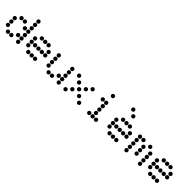

<svg xmlns="http://www.w3.org/2000/svg" viewBox="395 -2405 4009 4009"><g transform="rotate(45 2400.0 -400.0)"><path d="M449 -695Q431 -695 418 -682Q405 -669 405 -651V-649Q405 -631 418 -618Q431 -605 449 -605H451Q469 -605 482 -618Q495 -631 495 -649V-651Q495 -669 482 -682Q469 -695 451 -695ZM449 -595Q431 -595 418 -582Q405 -569 405 -551V-549Q405 -531 418 -518Q431 -505 449 -505H451Q469 -505 482 -518Q495 -531 495 -549V-551Q495 -569 482 -582Q469 -595 451 -595ZM149 -495Q131 -495 118 -482Q105 -469 105 -451V-449Q105 -431 118 -418Q131 -405 149 -405H151Q169 -405 182 -418Q195 -431 195 -449V-451Q195 -469 182 -482Q169 -495 151 -495ZM249 -495Q231 -495 218 -482Q205 -469 205 -451V-449Q205 -431 218 -418Q231 -405 249 -405H251Q269 -405 282 -418Q295 -431 295 -449V-451Q295 -469 282 -482Q269 -495 251 -495ZM449 -495Q431 -495 418 -482Q405 -469 405 -451V-449Q405 -431 418 -418Q431 -405 449 -405H451Q469 -405 482 -418Q495 -431 495 -449V-451Q495 -469 482 -482Q469 -495 451 -495ZM49 -395Q31 -395 18 -382Q5 -369 5 -351V-349Q5 -331 18 -318Q31 -305 49 -305H51Q69 -305 82 -318Q95 -331 95 -349V-351Q95 -369 82 -382Q69 -395 51 -395ZM349 -395Q331 -395 318 -382Q305 -369 305 -351V-349Q305 -331 318 -318Q331 -305 349 -305H351Q369 -305 382 -318Q395 -331 395 -349V-351Q395 -369 382 -382Q369 -395 351 -395ZM449 -395Q431 -395 418 -382Q405 -369 405 -351V-349Q405 -331 418 -318Q431 -305 449 -305H451Q469 -305 482 -318Q495 -331 495 -349V-351Q495 -369 482 -382Q469 -395 451 -395ZM49 -295Q31 -295 18 -282Q5 -269 5 -251V-249Q5 -231 18 -218Q31 -205 49 -205H51Q69 -205 82 -218Q95 -231 95 -249V-251Q95 -269 82 -282Q69 -295 51 -295ZM449 -295Q431 -295 418 -282Q405 -269 405 -251V-249Q405 -231 418 -218Q431 -205 449 -205H451Q469 -205 482 -218Q495 -231 495 -249V-251Q495 -269 482 -282Q469 -295 451 -295ZM49 -195Q31 -195 18 -182Q5 -169 5 -151V-149Q5 -131 18 -118Q31 -105 49 -105H51Q69 -105 82 -118Q95 -131 95 -149V-151Q95 -169 82 -182Q69 -195 51 -195ZM349 -195Q331 -195 318 -182Q305 -169 305 -151V-149Q305 -131 318 -118Q331 -105 349 -105H351Q369 -105 382 -118Q395 -131 395 -149V-151Q395 -169 382 -182Q369 -195 351 -195ZM449 -195Q431 -195 418 -182Q405 -169 405 -151V-149Q405 -131 418 -118Q431 -105 449 -105H451Q469 -105 482 -118Q495 -131 495 -149V-151Q495 -169 482 -182Q469 -195 451 -195ZM149 -95Q131 -95 118 -82Q105 -69 105 -51V-49Q105 -31 118 -18Q131 -5 149 -5H151Q169 -5 182 -18Q195 -31 195 -49V-51Q195 -69 182 -82Q169 -95 151 -95ZM249 -95Q231 -95 218 -82Q205 -69 205 -51V-49Q205 -31 218 -18Q231 -5 249 -5H251Q269 -5 282 -18Q295 -31 295 -49V-51Q295 -69 282 -82Q269 -95 251 -95ZM449 -95Q431 -95 418 -82Q405 -69 405 -51V-49Q405 -31 418 -18Q431 -5 449 -5H451Q469 -5 482 -18Q495 -31 495 -49V-51Q495 -69 482 -82Q469 -95 451 -95Z M749 -495Q731 -495 718 -482Q705 -469 705 -451V-449Q705 -431 718 -418Q731 -405 749 -405H751Q769 -405 782 -418Q795 -431 795 -449V-451Q795 -469 782 -482Q769 -495 751 -495ZM849 -495Q831 -495 818 -482Q805 -469 805 -451V-449Q805 -431 818 -418Q831 -405 849 -405H851Q869 -405 882 -418Q895 -431 895 -449V-451Q895 -469 882 -482Q869 -495 851 -495ZM949 -495Q931 -495 918 -482Q905 -469 905 -451V-449Q905 -431 918 -418Q931 -405 949 -405H951Q969 -405 982 -418Q995 -431 995 -449V-451Q995 -469 982 -482Q969 -495 951 -495ZM649 -395Q631 -395 618 -382Q605 -369 605 -351V-349Q605 -331 618 -318Q631 -305 649 -305H651Q669 -305 682 -318Q695 -331 695 -349V-351Q695 -369 682 -382Q669 -395 651 -395ZM1049 -395Q1031 -395 1018 -382Q1005 -369 1005 -351V-349Q1005 -331 1018 -318Q1031 -305 1049 -305H1051Q1069 -305 1082 -318Q1095 -331 1095 -349V-351Q1095 -369 1082 -382Q1069 -395 1051 -395ZM649 -295Q631 -295 618 -282Q605 -269 605 -251V-249Q605 -231 618 -218Q631 -205 649 -205H651Q669 -205 682 -218Q695 -231 695 -249V-251Q695 -269 682 -282Q669 -295 651 -295ZM749 -295Q731 -295 718 -282Q705 -269 705 -251V-249Q705 -231 718 -218Q731 -205 749 -205H751Q769 -205 782 -218Q795 -231 795 -249V-251Q795 -269 782 -282Q769 -295 751 -295ZM849 -295Q831 -295 818 -282Q805 -269 805 -251V-249Q805 -231 818 -218Q831 -205 849 -205H851Q869 -205 882 -218Q895 -231 895 -249V-251Q895 -269 882 -282Q869 -295 851 -295ZM949 -295Q931 -295 918 -282Q905 -269 905 -251V-249Q905 -231 918 -218Q931 -205 949 -205H951Q969 -205 982 -218Q995 -231 995 -249V-251Q995 -269 982 -282Q969 -295 951 -295ZM1049 -295Q1031 -295 1018 -282Q1005 -269 1005 -251V-249Q1005 -231 1018 -218Q1031 -205 1049 -205H1051Q1069 -205 1082 -218Q1095 -231 1095 -249V-251Q1095 -269 1082 -282Q1069 -295 1051 -295ZM649 -195Q631 -195 618 -182Q605 -169 605 -151V-149Q605 -131 618 -118Q631 -105 649 -105H651Q669 -105 682 -118Q695 -131 695 -149V-151Q695 -169 682 -182Q669 -195 651 -195ZM749 -95Q731 -95 718 -82Q705 -69 705 -51V-49Q705 -31 718 -18Q731 -5 749 -5H751Q769 -5 782 -18Q795 -31 795 -49V-51Q795 -69 782 -82Q769 -95 751 -95ZM849 -95Q831 -95 818 -82Q805 -69 805 -51V-49Q805 -31 818 -18Q831 -5 849 -5H851Q869 -5 882 -18Q895 -31 895 -49V-51Q895 -69 882 -82Q869 -95 851 -95ZM949 -95Q931 -95 918 -82Q905 -69 905 -51V-49Q905 -31 918 -18Q931 -5 949 -5H951Q969 -5 982 -18Q995 -31 995 -49V-51Q995 -69 982 -82Q969 -95 951 -95Z M1249 -495Q1231 -495 1218 -482Q1205 -469 1205 -451V-449Q1205 -431 1218 -418Q1231 -405 1249 -405H1251Q1269 -405 1282 -418Q1295 -431 1295 -449V-451Q1295 -469 1282 -482Q1269 -495 1251 -495ZM1649 -495Q1631 -495 1618 -482Q1605 -469 1605 -451V-449Q1605 -431 1618 -418Q1631 -405 1649 -405H1651Q1669 -405 1682 -418Q1695 -431 1695 -449V-451Q1695 -469 1682 -482Q1669 -495 1651 -495ZM1249 -395Q1231 -395 1218 -382Q1205 -369 1205 -351V-349Q1205 -331 1218 -318Q1231 -305 1249 -305H1251Q1269 -305 1282 -318Q1295 -331 1295 -349V-351Q1295 -369 1282 -382Q1269 -395 1251 -395ZM1649 -395Q1631 -395 1618 -382Q1605 -369 1605 -351V-349Q1605 -331 1618 -318Q1631 -305 1649 -305H1651Q1669 -305 1682 -318Q1695 -331 1695 -349V-351Q1695 -369 1682 -382Q1669 -395 1651 -395ZM1249 -295Q1231 -295 1218 -282Q1205 -269 1205 -251V-249Q1205 -231 1218 -218Q1231 -205 1249 -205H1251Q1269 -205 1282 -218Q1295 -231 1295 -249V-251Q1295 -269 1282 -282Q1269 -295 1251 -295ZM1649 -295Q1631 -295 1618 -282Q1605 -269 1605 -251V-249Q1605 -231 1618 -218Q1631 -205 1649 -205H1651Q1669 -205 1682 -218Q1695 -231 1695 -249V-251Q1695 -269 1682 -282Q1669 -295 1651 -295ZM1249 -195Q1231 -195 1218 -182Q1205 -169 1205 -151V-149Q1205 -131 1218 -118Q1231 -105 1249 -105H1251Q1269 -105 1282 -118Q1295 -131 1295 -149V-151Q1295 -169 1282 -182Q1269 -195 1251 -195ZM1549 -195Q1531 -195 1518 -182Q1505 -169 1505 -151V-149Q1505 -131 1518 -118Q1531 -105 1549 -105H1551Q1569 -105 1582 -118Q1595 -131 1595 -149V-151Q1595 -169 1582 -182Q1569 -195 1551 -195ZM1649 -195Q1631 -195 1618 -182Q1605 -169 1605 -151V-149Q1605 -131 1618 -118Q1631 -105 1649 -105H1651Q1669 -105 1682 -118Q1695 -131 1695 -149V-151Q1695 -169 1682 -182Q1669 -195 1651 -195ZM1349 -95Q1331 -95 1318 -82Q1305 -69 1305 -51V-49Q1305 -31 1318 -18Q1331 -5 1349 -5H1351Q1369 -5 1382 -18Q1395 -31 1395 -49V-51Q1395 -69 1382 -82Q1369 -95 1351 -95ZM1449 -95Q1431 -95 1418 -82Q1405 -69 1405 -51V-49Q1405 -31 1418 -18Q1431 -5 1449 -5H1451Q1469 -5 1482 -18Q1495 -31 1495 -49V-51Q1495 -69 1482 -82Q1469 -95 1451 -95ZM1649 -95Q1631 -95 1618 -82Q1605 -69 1605 -51V-49Q1605 -31 1618 -18Q1631 -5 1649 -5H1651Q1669 -5 1682 -18Q1695 -31 1695 -49V-51Q1695 -69 1682 -82Q1669 -95 1651 -95Z M1849 -495Q1831 -495 1818 -482Q1805 -469 1805 -451V-449Q1805 -431 1818 -418Q1831 -405 1849 -405H1851Q1869 -405 1882 -418Q1895 -431 1895 -449V-451Q1895 -469 1882 -482Q1869 -495 1851 -495ZM2249 -495Q2231 -495 2218 -482Q2205 -469 2205 -451V-449Q2205 -431 2218 -418Q2231 -405 2249 -405H2251Q2269 -405 2282 -418Q2295 -431 2295 -449V-451Q2295 -469 2282 -482Q2269 -495 2251 -495ZM1949 -395Q1931 -395 1918 -382Q1905 -369 1905 -351V-349Q1905 -331 1918 -318Q1931 -305 1949 -305H1951Q1969 -305 1982 -318Q1995 -331 1995 -349V-351Q1995 -369 1982 -382Q1969 -395 1951 -395ZM2149 -395Q2131 -395 2118 -382Q2105 -369 2105 -351V-349Q2105 -331 2118 -318Q2131 -305 2149 -305H2151Q2169 -305 2182 -318Q2195 -331 2195 -349V-351Q2195 -369 2182 -382Q2169 -395 2151 -395ZM2049 -295Q2031 -295 2018 -282Q2005 -269 2005 -251V-249Q2005 -231 2018 -218Q2031 -205 2049 -205H2051Q2069 -205 2082 -218Q2095 -231 2095 -249V-251Q2095 -269 2082 -282Q2069 -295 2051 -295ZM1949 -195Q1931 -195 1918 -182Q1905 -169 1905 -151V-149Q1905 -131 1918 -118Q1931 -105 1949 -105H1951Q1969 -105 1982 -118Q1995 -131 1995 -149V-151Q1995 -169 1982 -182Q1969 -195 1951 -195ZM2149 -195Q2131 -195 2118 -182Q2105 -169 2105 -151V-149Q2105 -131 2118 -118Q2131 -105 2149 -105H2151Q2169 -105 2182 -118Q2195 -131 2195 -149V-151Q2195 -169 2182 -182Q2169 -195 2151 -195ZM1849 -95Q1831 -95 1818 -82Q1805 -69 1805 -51V-49Q1805 -31 1818 -18Q1831 -5 1849 -5H1851Q1869 -5 1882 -18Q1895 -31 1895 -49V-51Q1895 -69 1882 -82Q1869 -95 1851 -95ZM2249 -95Q2231 -95 2218 -82Q2205 -69 2205 -51V-49Q2205 -31 2218 -18Q2231 -5 2249 -5H2251Q2269 -5 2282 -18Q2295 -31 2295 -49V-51Q2295 -69 2282 -82Q2269 -95 2251 -95Z M2649 -695Q2631 -695 2618 -682Q2605 -669 2605 -651V-649Q2605 -631 2618 -618Q2631 -605 2649 -605H2651Q2669 -605 2682 -618Q2695 -631 2695 -649V-651Q2695 -669 2682 -682Q2669 -695 2651 -695ZM2549 -495Q2531 -495 2518 -482Q2505 -469 2505 -451V-449Q2505 -431 2518 -418Q2531 -405 2549 -405H2551Q2569 -405 2582 -418Q2595 -431 2595 -449V-451Q2595 -469 2582 -482Q2569 -495 2551 -495ZM2649 -495Q2631 -495 2618 -482Q2605 -469 2605 -451V-449Q2605 -431 2618 -418Q2631 -405 2649 -405H2651Q2669 -405 2682 -418Q2695 -431 2695 -449V-451Q2695 -469 2682 -482Q2669 -495 2651 -495ZM2649 -395Q2631 -395 2618 -382Q2605 -369 2605 -351V-349Q2605 -331 2618 -318Q2631 -305 2649 -305H2651Q2669 -305 2682 -318Q2695 -331 2695 -349V-351Q2695 -369 2682 -382Q2669 -395 2651 -395ZM2649 -295Q2631 -295 2618 -282Q2605 -269 2605 -251V-249Q2605 -231 2618 -218Q2631 -205 2649 -205H2651Q2669 -205 2682 -218Q2695 -231 2695 -249V-251Q2695 -269 2682 -282Q2669 -295 2651 -295ZM2649 -195Q2631 -195 2618 -182Q2605 -169 2605 -151V-149Q2605 -131 2618 -118Q2631 -105 2649 -105H2651Q2669 -105 2682 -118Q2695 -131 2695 -149V-151Q2695 -169 2682 -182Q2669 -195 2651 -195ZM2549 -95Q2531 -95 2518 -82Q2505 -69 2505 -51V-49Q2505 -31 2518 -18Q2531 -5 2549 -5H2551Q2569 -5 2582 -18Q2595 -31 2595 -49V-51Q2595 -69 2582 -82Q2569 -95 2551 -95ZM2649 -95Q2631 -95 2618 -82Q2605 -69 2605 -51V-49Q2605 -31 2618 -18Q2631 -5 2649 -5H2651Q2669 -5 2682 -18Q2695 -31 2695 -49V-51Q2695 -69 2682 -82Q2669 -95 2651 -95ZM2749 -95Q2731 -95 2718 -82Q2705 -69 2705 -51V-49Q2705 -31 2718 -18Q2731 -5 2749 -5H2751Q2769 -5 2782 -18Q2795 -31 2795 -49V-51Q2795 -69 2782 -82Q2769 -95 2751 -95Z M3149 -795Q3131 -795 3118 -782Q3105 -769 3105 -751V-749Q3105 -731 3118 -718Q3131 -705 3149 -705H3151Q3169 -705 3182 -718Q3195 -731 3195 -749V-751Q3195 -769 3182 -782Q3169 -795 3151 -795ZM3249 -695Q3231 -695 3218 -682Q3205 -669 3205 -651V-649Q3205 -631 3218 -618Q3231 -605 3249 -605H3251Q3269 -605 3282 -618Q3295 -631 3295 -649V-651Q3295 -669 3282 -682Q3269 -695 3251 -695ZM3149 -495Q3131 -495 3118 -482Q3105 -469 3105 -451V-449Q3105 -431 3118 -418Q3131 -405 3149 -405H3151Q3169 -405 3182 -418Q3195 -431 3195 -449V-451Q3195 -469 3182 -482Q3169 -495 3151 -495ZM3249 -495Q3231 -495 3218 -482Q3205 -469 3205 -451V-449Q3205 -431 3218 -418Q3231 -405 3249 -405H3251Q3269 -405 3282 -418Q3295 -431 3295 -449V-451Q3295 -469 3282 -482Q3269 -495 3251 -495ZM3349 -495Q3331 -495 3318 -482Q3305 -469 3305 -451V-449Q3305 -431 3318 -418Q3331 -405 3349 -405H3351Q3369 -405 3382 -418Q3395 -431 3395 -449V-451Q3395 -469 3382 -482Q3369 -495 3351 -495ZM3049 -395Q3031 -395 3018 -382Q3005 -369 3005 -351V-349Q3005 -331 3018 -318Q3031 -305 3049 -305H3051Q3069 -305 3082 -318Q3095 -331 3095 -349V-351Q3095 -369 3082 -382Q3069 -395 3051 -395ZM3449 -395Q3431 -395 3418 -382Q3405 -369 3405 -351V-349Q3405 -331 3418 -318Q3431 -305 3449 -305H3451Q3469 -305 3482 -318Q3495 -331 3495 -349V-351Q3495 -369 3482 -382Q3469 -395 3451 -395ZM3049 -295Q3031 -295 3018 -282Q3005 -269 3005 -251V-249Q3005 -231 3018 -218Q3031 -205 3049 -205H3051Q3069 -205 3082 -218Q3095 -231 3095 -249V-251Q3095 -269 3082 -282Q3069 -295 3051 -295ZM3149 -295Q3131 -295 3118 -282Q3105 -269 3105 -251V-249Q3105 -231 3118 -218Q3131 -205 3149 -205H3151Q3169 -205 3182 -218Q3195 -231 3195 -249V-251Q3195 -269 3182 -282Q3169 -295 3151 -295ZM3249 -295Q3231 -295 3218 -282Q3205 -269 3205 -251V-249Q3205 -231 3218 -218Q3231 -205 3249 -205H3251Q3269 -205 3282 -218Q3295 -231 3295 -249V-251Q3295 -269 3282 -282Q3269 -295 3251 -295ZM3349 -295Q3331 -295 3318 -282Q3305 -269 3305 -251V-249Q3305 -231 3318 -218Q3331 -205 3349 -205H3351Q3369 -205 3382 -218Q3395 -231 3395 -249V-251Q3395 -269 3382 -282Q3369 -295 3351 -295ZM3449 -295Q3431 -295 3418 -282Q3405 -269 3405 -251V-249Q3405 -231 3418 -218Q3431 -205 3449 -205H3451Q3469 -205 3482 -218Q3495 -231 3495 -249V-251Q3495 -269 3482 -282Q3469 -295 3451 -295ZM3049 -195Q3031 -195 3018 -182Q3005 -169 3005 -151V-149Q3005 -131 3018 -118Q3031 -105 3049 -105H3051Q3069 -105 3082 -118Q3095 -131 3095 -149V-151Q3095 -169 3082 -182Q3069 -195 3051 -195ZM3149 -95Q3131 -95 3118 -82Q3105 -69 3105 -51V-49Q3105 -31 3118 -18Q3131 -5 3149 -5H3151Q3169 -5 3182 -18Q3195 -31 3195 -49V-51Q3195 -69 3182 -82Q3169 -95 3151 -95ZM3249 -95Q3231 -95 3218 -82Q3205 -69 3205 -51V-49Q3205 -31 3218 -18Q3231 -5 3249 -5H3251Q3269 -5 3282 -18Q3295 -31 3295 -49V-51Q3295 -69 3282 -82Q3269 -95 3251 -95ZM3349 -95Q3331 -95 3318 -82Q3305 -69 3305 -51V-49Q3305 -31 3318 -18Q3331 -5 3349 -5H3351Q3369 -5 3382 -18Q3395 -31 3395 -49V-51Q3395 -69 3382 -82Q3369 -95 3351 -95Z M3649 -495Q3631 -495 3618 -482Q3605 -469 3605 -451V-449Q3605 -431 3618 -418Q3631 -405 3649 -405H3651Q3669 -405 3682 -418Q3695 -431 3695 -449V-451Q3695 -469 3682 -482Q3669 -495 3651 -495ZM3749 -495Q3731 -495 3718 -482Q3705 -469 3705 -451V-449Q3705 -431 3718 -418Q3731 -405 3749 -405H3751Q3769 -405 3782 -418Q3795 -431 3795 -449V-451Q3795 -469 3782 -482Q3769 -495 3751 -495ZM3949 -495Q3931 -495 3918 -482Q3905 -469 3905 -451V-449Q3905 -431 3918 -418Q3931 -405 3949 -405H3951Q3969 -405 3982 -418Q3995 -431 3995 -449V-451Q3995 -469 3982 -482Q3969 -495 3951 -495ZM3649 -395Q3631 -395 3618 -382Q3605 -369 3605 -351V-349Q3605 -331 3618 -318Q3631 -305 3649 -305H3651Q3669 -305 3682 -318Q3695 -331 3695 -349V-351Q3695 -369 3682 -382Q3669 -395 3651 -395ZM3849 -395Q3831 -395 3818 -382Q3805 -369 3805 -351V-349Q3805 -331 3818 -318Q3831 -305 3849 -305H3851Q3869 -305 3882 -318Q3895 -331 3895 -349V-351Q3895 -369 3882 -382Q3869 -395 3851 -395ZM4049 -395Q4031 -395 4018 -382Q4005 -369 4005 -351V-349Q4005 -331 4018 -318Q4031 -305 4049 -305H4051Q4069 -305 4082 -318Q4095 -331 4095 -349V-351Q4095 -369 4082 -382Q4069 -395 4051 -395ZM3649 -295Q3631 -295 3618 -282Q3605 -269 3605 -251V-249Q3605 -231 3618 -218Q3631 -205 3649 -205H3651Q3669 -205 3682 -218Q3695 -231 3695 -249V-251Q3695 -269 3682 -282Q3669 -295 3651 -295ZM3849 -295Q3831 -295 3818 -282Q3805 -269 3805 -251V-249Q3805 -231 3818 -218Q3831 -205 3849 -205H3851Q3869 -205 3882 -218Q3895 -231 3895 -249V-251Q3895 -269 3882 -282Q3869 -295 3851 -295ZM4049 -295Q4031 -295 4018 -282Q4005 -269 4005 -251V-249Q4005 -231 4018 -218Q4031 -205 4049 -205H4051Q4069 -205 4082 -218Q4095 -231 4095 -249V-251Q4095 -269 4082 -282Q4069 -295 4051 -295ZM3649 -195Q3631 -195 3618 -182Q3605 -169 3605 -151V-149Q3605 -131 3618 -118Q3631 -105 3649 -105H3651Q3669 -105 3682 -118Q3695 -131 3695 -149V-151Q3695 -169 3682 -182Q3669 -195 3651 -195ZM3849 -195Q3831 -195 3818 -182Q3805 -169 3805 -151V-149Q3805 -131 3818 -118Q3831 -105 3849 -105H3851Q3869 -105 3882 -118Q3895 -131 3895 -149V-151Q3895 -169 3882 -182Q3869 -195 3851 -195ZM4049 -195Q4031 -195 4018 -182Q4005 -169 4005 -151V-149Q4005 -131 4018 -118Q4031 -105 4049 -105H4051Q4069 -105 4082 -118Q4095 -131 4095 -149V-151Q4095 -169 4082 -182Q4069 -195 4051 -195ZM3649 -95Q3631 -95 3618 -82Q3605 -69 3605 -51V-49Q3605 -31 3618 -18Q3631 -5 3649 -5H3651Q3669 -5 3682 -18Q3695 -31 3695 -49V-51Q3695 -69 3682 -82Q3669 -95 3651 -95ZM4049 -95Q4031 -95 4018 -82Q4005 -69 4005 -51V-49Q4005 -31 4018 -18Q4031 -5 4049 -5H4051Q4069 -5 4082 -18Q4095 -31 4095 -49V-51Q4095 -69 4082 -82Q4069 -95 4051 -95Z M4349 -495Q4331 -495 4318 -482Q4305 -469 4305 -451V-449Q4305 -431 4318 -418Q4331 -405 4349 -405H4351Q4369 -405 4382 -418Q4395 -431 4395 -449V-451Q4395 -469 4382 -482Q4369 -495 4351 -495ZM4449 -495Q4431 -495 4418 -482Q4405 -469 4405 -451V-449Q4405 -431 4418 -418Q4431 -405 4449 -405H4451Q4469 -405 4482 -418Q4495 -431 4495 -449V-451Q4495 -469 4482 -482Q4469 -495 4451 -495ZM4549 -495Q4531 -495 4518 -482Q4505 -469 4505 -451V-449Q4505 -431 4518 -418Q4531 -405 4549 -405H4551Q4569 -405 4582 -418Q4595 -431 4595 -449V-451Q4595 -469 4582 -482Q4569 -495 4551 -495ZM4249 -395Q4231 -395 4218 -382Q4205 -369 4205 -351V-349Q4205 -331 4218 -318Q4231 -305 4249 -305H4251Q4269 -305 4282 -318Q4295 -331 4295 -349V-351Q4295 -369 4282 -382Q4269 -395 4251 -395ZM4649 -395Q4631 -395 4618 -382Q4605 -369 4605 -351V-349Q4605 -331 4618 -318Q4631 -305 4649 -305H4651Q4669 -305 4682 -318Q4695 -331 4695 -349V-351Q4695 -369 4682 -382Q4669 -395 4651 -395ZM4249 -295Q4231 -295 4218 -282Q4205 -269 4205 -251V-249Q4205 -231 4218 -218Q4231 -205 4249 -205H4251Q4269 -205 4282 -218Q4295 -231 4295 -249V-251Q4295 -269 4282 -282Q4269 -295 4251 -295ZM4349 -295Q4331 -295 4318 -282Q4305 -269 4305 -251V-249Q4305 -231 4318 -218Q4331 -205 4349 -205H4351Q4369 -205 4382 -218Q4395 -231 4395 -249V-251Q4395 -269 4382 -282Q4369 -295 4351 -295ZM4449 -295Q4431 -295 4418 -282Q4405 -269 4405 -251V-249Q4405 -231 4418 -218Q4431 -205 4449 -205H4451Q4469 -205 4482 -218Q4495 -231 4495 -249V-251Q4495 -269 4482 -282Q4469 -295 4451 -295ZM4549 -295Q4531 -295 4518 -282Q4505 -269 4505 -251V-249Q4505 -231 4518 -218Q4531 -205 4549 -205H4551Q4569 -205 4582 -218Q4595 -231 4595 -249V-251Q4595 -269 4582 -282Q4569 -295 4551 -295ZM4649 -295Q4631 -295 4618 -282Q4605 -269 4605 -251V-249Q4605 -231 4618 -218Q4631 -205 4649 -205H4651Q4669 -205 4682 -218Q4695 -231 4695 -249V-251Q4695 -269 4682 -282Q4669 -295 4651 -295ZM4249 -195Q4231 -195 4218 -182Q4205 -169 4205 -151V-149Q4205 -131 4218 -118Q4231 -105 4249 -105H4251Q4269 -105 4282 -118Q4295 -131 4295 -149V-151Q4295 -169 4282 -182Q4269 -195 4251 -195ZM4349 -95Q4331 -95 4318 -82Q4305 -69 4305 -51V-49Q4305 -31 4318 -18Q4331 -5 4349 -5H4351Q4369 -5 4382 -18Q4395 -31 4395 -49V-51Q4395 -69 4382 -82Q4369 -95 4351 -95ZM4449 -95Q4431 -95 4418 -82Q4405 -69 4405 -51V-49Q4405 -31 4418 -18Q4431 -5 4449 -5H4451Q4469 -5 4482 -18Q4495 -31 4495 -49V-51Q4495 -69 4482 -82Q4469 -95 4451 -95ZM4549 -95Q4531 -95 4518 -82Q4505 -69 4505 -51V-49Q4505 -31 4518 -18Q4531 -5 4549 -5H4551Q4569 -5 4582 -18Q4595 -31 4595 -49V-51Q4595 -69 4582 -82Q4569 -95 4551 -95Z"/></g></svg>

Font: Doto Rounded Black
Style: Regular
Weight: 900
Monospace: yes
Version: Version 1.000